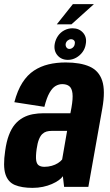

<svg xmlns="http://www.w3.org/2000/svg" viewBox="-27 -905 533 930"><path d="M130.5 5Q157 5 180.8 0Q204.5 -5 224 -13.5Q243.5 -22 257.2 -31.8Q271 -41.5 277.5 -51.5L283.5 0H401L468.5 -379.5Q484 -466 468 -514.2Q452 -562.5 407.2 -582.5Q362.5 -602.5 291 -602.5Q246 -602.5 207.8 -593.2Q169.5 -584 137.5 -563Q105.5 -542 81.5 -504.5Q57.5 -467 42.5 -410L188 -387.5Q199 -431.5 212.8 -455.5Q226.5 -479.5 242.2 -488.5Q258 -497.5 274.5 -497.5Q295.5 -497.5 308.2 -487.8Q321 -478 324 -453Q327 -428 319 -383L314 -356.5H184.5Q157.5 -356.5 132 -351.8Q106.5 -347 84.5 -335Q62.5 -323 45.2 -302.5Q28 -282 16 -250.2Q4 -218.5 -2 -174Q-13 -100 -0.8 -61.5Q11.5 -23 45 -9Q78.5 5 130.5 5ZM188 -97Q172 -97 161.5 -103.5Q151 -110 148.2 -128.5Q145.5 -147 150.5 -183.5Q154.5 -212 161.5 -229.5Q168.5 -247 177.8 -255.8Q187 -264.5 198.2 -267.8Q209.5 -271 222.5 -271H298L274 -132.5Q266.5 -123 253.5 -114.8Q240.5 -106.5 223.5 -101.8Q206.5 -97 188 -97ZM302 -615Q323 -615 341.8 -625.5Q360.5 -636 373 -653.2Q385.5 -670.5 388.5 -692Q394.5 -724.5 375.5 -746.2Q356.5 -768 324.5 -768Q303 -768 284.5 -758.2Q266 -748.5 254 -731.2Q242 -714 238 -692Q232.5 -659.5 251.2 -637.2Q270 -615 302 -615ZM309 -668Q300.5 -668 295.2 -675Q290 -682 291 -692Q293 -702.5 300.8 -708.8Q308.5 -715 317 -715Q326.5 -715 332 -708.8Q337.5 -702.5 335 -692Q334 -682 326.2 -675Q318.5 -668 309 -668ZM248 -787H319L428 -885H326Z"/></svg>

Font: Anybody Condensed
Style: Bold Italic
Weight: 700
Width: 3
Italic angle: -10°
Version: Version 1.113;gftools[0.9.25]